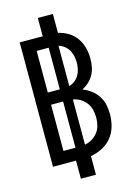

<svg xmlns="http://www.w3.org/2000/svg" viewBox="-139 -916 778 1096"><g transform="rotate(-15 250.0 -368.0)"><path d="M198 107V0H62V-735H198V-843H287V-731Q319 -724 347 -707Q375 -690 393.5 -663.5Q412 -637 420 -605.5Q428 -574 428 -542Q428 -517 423.5 -493Q419 -469 407.5 -448Q396 -427 377.5 -410Q359 -393 338 -383Q364 -373 387 -356Q410 -339 426 -315Q442 -291 448 -263Q454 -235 454 -207Q454 -170 444 -134.5Q434 -99 411.5 -71Q389 -43 356 -26Q323 -9 287 -3V107ZM214 -417V-663H143V-417ZM271 -421Q289 -426 304.5 -438Q320 -450 329.5 -466.5Q339 -483 343 -502Q347 -521 347 -540Q347 -559 343 -578Q339 -597 329.5 -613.5Q320 -630 304.5 -642Q289 -654 271 -659ZM143 -72H214V-345H143ZM271 -75Q294 -79 314 -91Q334 -103 348 -121.5Q362 -140 367.5 -162.5Q373 -185 373 -208Q373 -231 367.5 -254Q362 -277 348 -295.5Q334 -314 314 -326Q294 -338 271 -342Z"/></g></svg>

Font: Iosevka Bendy Medium
Style: Regular
Weight: 500
Monospace: yes
Designer: Belleve Invis
Foundry: Belleve Invis
Version: Version 30.1.2